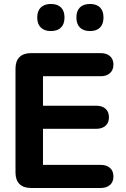

<svg xmlns="http://www.w3.org/2000/svg" viewBox="-20 -934 627 954"><path d="M57 -76.8V-593.2Q57 -630.5 76.8 -650.2Q96.5 -670 133.8 -670H481.3Q509.4 -670 526.5 -655Q543.6 -639.9 543.6 -613.4Q543.6 -586.2 526.5 -570.7Q509.4 -555.3 481.3 -555.3H193.6V-408.7H458.3Q487.2 -408.7 504.3 -393.7Q521.4 -378.6 521.4 -351.3Q521.4 -324.1 504.3 -309Q487.2 -294 458.3 -294H193.6V-114.7H481.3Q509.4 -114.7 526.5 -99.7Q543.6 -84.6 543.6 -57.3Q543.6 -30.1 526.5 -15Q509.4 0 481.3 0H133.8Q96.5 0 76.8 -19.8Q57 -39.5 57 -76.8ZM359.6 -847.2Q359.6 -879.8 377.1 -897Q394.6 -914.3 427.2 -914.3Q459.7 -914.3 477 -897Q494.2 -879.7 494.2 -847.1Q494.2 -814.5 477 -797.1Q459.8 -779.7 427.4 -779.7Q394.6 -779.7 377.1 -797.2Q359.6 -814.7 359.6 -847.2ZM165 -847.2Q165 -879.8 182.8 -897Q200.6 -914.3 232.7 -914.3Q265.5 -914.3 283 -897Q300.5 -879.7 300.5 -847.1Q300.5 -814.5 283 -797.1Q265.6 -779.7 232.7 -779.7Q200.6 -779.7 182.8 -797.2Q165 -814.7 165 -847.2Z"/></svg>

Font: SN Pro Thin
Style: Regular
Weight: 200
Designer: Tobias Whetton
Foundry: Supernotes
Version: Version 1.003;Glyphs 3.3 (3324)